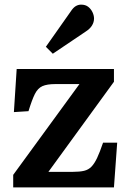

<svg xmlns="http://www.w3.org/2000/svg" viewBox="-20 -809 553 829"><path d="M37 0V-54L323 -446H219Q183 -446 163 -437Q143 -428 130.5 -403Q118 -378 103 -329L40 -325L52 -511H472V-456L189 -67H294Q324 -67 343 -71.5Q362 -76 375 -89.5Q388 -103 399.5 -127.5Q411 -152 425 -193H486L472 0ZM208 -577 178 -607 285 -759Q296 -776 307 -782.5Q318 -789 330 -789Q349 -789 361 -779.5Q373 -770 379.5 -756Q386 -742 386 -729Q386 -713 377 -698.5Q368 -684 349 -672Z"/></svg>

Font: Literata 18pt SemiBold
Style: Regular
Weight: 600
Designer: Latin by Veronika Burian and Jose Scaglione. Greek by Irene Vlachou. Cyrillic by Vera Evstafieva.
Foundry: TypeTogether
Version: Version 3.103;gftools[0.9.29]